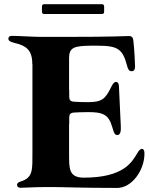

<svg xmlns="http://www.w3.org/2000/svg" viewBox="-20 -906 720 930"><path d="M596.6 -583.8C599.8 -572.1 604.8 -561.1 617.2 -561.1C631.4 -561.1 633.9 -571.7 634.2 -584.5C634.6 -596.9 630 -677.6 625.7 -711.6C624.3 -722.7 619.3 -731.5 604.4 -731.5C576.7 -731.5 551.8 -727.3 279.8 -727.3H177.9C126.1 -728 73.9 -732.2 36.9 -732.2C25.6 -732.2 20.6 -726.6 20.6 -718.8C20.6 -710.2 26.6 -703.8 47.6 -698.9C108.7 -684.7 136.4 -662.6 136.4 -595.9H137.1V-170.5C136.7 -85.9 142 -45.8 80.3 -27C68.2 -23.4 62.5 -18.1 62.5 -9.9C62.5 -1.8 68.9 3.6 80.3 3.6C100.1 3.6 138.8 0.4 199.6 0H232.2C284.8 0 375 4.3 547.6 4.3C618.6 4.3 679.7 -81 679.7 -161.9C679.7 -181.8 672.6 -184.7 668.3 -184.7C658.4 -184.7 652 -176.1 644.2 -162.6C619.3 -121.8 579.9 -45.5 385.7 -45.5C311.1 -45.5 315.3 -93.8 314.6 -157.7V-306.1H315.3V-335.9C315.3 -353 321 -359.4 338.1 -360.8C353 -361.9 373.6 -362.6 403.4 -362.9C476.6 -363.6 506.4 -352.3 523.4 -291.2C533.4 -255 538.7 -252.1 549 -252.1C558.2 -252.1 564.6 -261.4 565.3 -278.4C566.1 -297.6 561.8 -348 556.1 -489.3C555.4 -504.3 549.4 -509.2 541.9 -509.2C534.8 -509.2 527.7 -503.6 519.2 -485.8C489.7 -424.7 473 -411.2 404.1 -411.2C371.4 -411.2 351.9 -412.3 338.1 -413.4C321 -414.8 315.3 -421.2 315.3 -438.2V-471.6H314.6V-627.1C315.3 -676.1 340.2 -683.6 419 -684.7H451C554 -684.7 574.6 -667.6 596.6 -583.8ZM183.2 -849.4C183.6 -841.3 186.4 -838.4 194.6 -838.1H473C481.2 -838.4 484 -841.3 484.4 -849.4V-874.3C484 -882.5 481.2 -885.3 473 -885.7H194.6C186.4 -885.3 183.6 -882.5 183.2 -874.3Z"/></svg>

Font: Margiela Serif
Style: Bold
Weight: 700
Designer: Andreas Faust, Stefan Endress
Version: Version 1.002;FEAKit 1.0